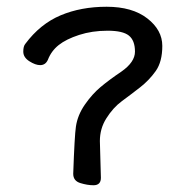

<svg xmlns="http://www.w3.org/2000/svg" viewBox="-20 -524 551 569"><path d="M257 25Q239 25 218 18.5Q197 12 197 -9Q201 -123 205 -149Q210 -183 231.5 -214Q253 -245 278 -266Q303 -287 340 -312Q380 -340 380 -371Q380 -404 362 -418.5Q344 -433 299 -433Q253 -433 214.5 -420.5Q176 -408 154 -390.5Q132 -373 122 -347Q115 -331 99 -331Q85 -331 67 -342.5Q49 -354 49 -371Q49 -387 55 -394Q99 -453 159.5 -478.5Q220 -504 296 -504Q372 -504 416.5 -469.5Q461 -435 461 -388Q461 -341 441.5 -313.5Q422 -286 395 -265Q368 -244 341.5 -224.5Q315 -205 295 -173Q276 -143 276 -106L279 3Q279 25 257 25Z"/></svg>

Font: LXGW WenKai Lite
Style: Bold
Weight: 700
Designer: LXGW / Fontworks Inc.
Foundry: LXGW / Fontworks Inc.
Version: Version 1.330;April 28, 2024